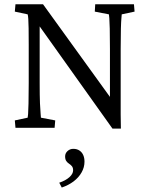

<svg xmlns="http://www.w3.org/2000/svg" viewBox="-20 -593 693 891"><path d="M490.2 -127V-366.2Q490.2 -426.8 489.3 -460.4Q488.3 -494.1 487.3 -509.3Q486.3 -524.4 485.4 -526.4L419.9 -539.1L421.9 -573.2H601.6L604.5 -539.1L544.9 -526.4Q544.9 -524.4 543.5 -509.3Q542 -494.1 541 -460Q540 -425.8 540 -366.2V-121.1Q540 -93.8 540 -62Q540 -30.3 541 3.9H502L151.4 -488.3H164.1V-207Q164.1 -147.5 165.5 -113.3Q167 -79.1 168.5 -64.5Q169.9 -49.8 169.9 -46.9L236.3 -34.2L233.4 0H51.8L48.8 -34.2L108.4 -46.9Q109.4 -49.8 110.4 -64Q111.3 -78.1 112.3 -112.3Q113.3 -146.5 113.3 -207V-384.8Q113.3 -433.6 112.8 -461.9Q112.3 -490.2 111.3 -504.9Q110.4 -519.5 108.4 -526.4L48.8 -539.1L51.8 -573.2H179.7L502 -127ZM266.6 277.3 254.9 254.9Q284.2 245.1 301.8 229.5Q319.3 213.9 319.3 197.3Q319.3 185.5 314 178.7Q308.6 171.9 300.8 167Q293 162.1 287.6 154.3Q282.2 146.5 282.2 132.8Q282.2 118.2 293.5 107.9Q304.7 97.7 320.3 97.7Q336.9 97.7 348.6 105.5Q360.4 113.3 366.2 126.5Q372.1 139.6 372.1 157.2Q372.1 183.6 358.4 207.5Q344.7 231.4 321.3 249Q297.9 266.6 266.6 277.3Z"/></svg>

Font: Crimson Pro Light
Style: Regular
Weight: 300
Designer: Jacques Le Bailly
Foundry: Baron von Fonthausen
Version: Version 1.003